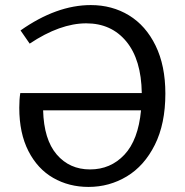

<svg xmlns="http://www.w3.org/2000/svg" viewBox="-20 -728 731 757"><path d="M632 -359Q632 -240 590.5 -157Q549 -74 480 -32.5Q411 9 329 9Q252 9 190 -26.5Q128 -62 92 -132.5Q56 -203 56 -303Q56 -337 60 -361H539Q537 -493 478 -564.5Q419 -636 320 -636Q217 -636 97 -556L61 -608Q203 -708 338 -708Q422 -708 488.5 -667.5Q555 -627 593.5 -548Q632 -469 632 -359ZM536 -293H150Q153 -178 203.5 -119Q254 -60 335 -60Q416 -60 470.5 -118Q525 -176 536 -293Z"/></svg>

Font: Bitter Pro
Style: Regular
Weight: 400
Designer: Sol Matas, and Bitter project Authors
Foundry: Sol Matas
Version: Version 1.010